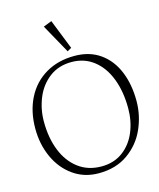

<svg xmlns="http://www.w3.org/2000/svg" viewBox="-124 -919 843 1019"><g transform="rotate(-15 298.0 -409.5)"><path d="M583.5 -306.2Q583.5 -397.5 554 -469Q524.4 -540.5 466.6 -581.3Q408.7 -622.1 326.7 -622.1Q235.8 -622.1 167.7 -581.8Q99.6 -541.5 63 -469Q26.4 -396.5 26.4 -302.7Q26.4 -216.3 59.3 -144Q92.3 -71.8 152.6 -29.3Q212.9 13.2 291.5 13.2Q386.7 13.2 452.6 -33.7Q518.6 -80.6 551 -153.8Q583.5 -227.1 583.5 -306.2ZM530.8 -279.8Q530.8 -210 506.1 -150.4Q481.4 -90.8 432.6 -54.4Q383.8 -18.1 314.9 -18.1Q241.7 -18.1 188.7 -57.9Q135.7 -97.7 107.9 -167.5Q80.1 -237.3 80.1 -326.7Q80.1 -394.5 105.2 -456.1Q130.4 -517.6 180.9 -556.2Q231.4 -594.7 303.2 -594.7Q372.6 -594.7 424.1 -554.9Q475.6 -515.1 503.2 -443.8Q530.8 -372.6 530.8 -279.8ZM298.8 -654.8 321.3 -668 256.3 -832 210.4 -814Z"/></g></svg>

Font: Neuton ExtraLight
Style: Regular
Weight: 275
Designer: Brian M Zick
Foundry: Brian M Zick
Version: Version 1.560